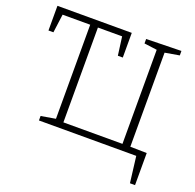

<svg xmlns="http://www.w3.org/2000/svg" viewBox="-147 -847 1187 1170"><g transform="rotate(20 447.0 -262.5)"><path d="M741 -650V-40L848 -38V170H815L794 0H163V-29L257 -45V-655H78L62 -535H30V-695H512V-535H480L464 -655H307V-40H690V-650L607 -661V-690L834 -695V-666Z"/></g></svg>

Font: Bitter Pro Light
Style: Regular
Weight: 300
Designer: Sol Matas, and Bitter project Authors
Foundry: Sol Matas
Version: Version 1.010